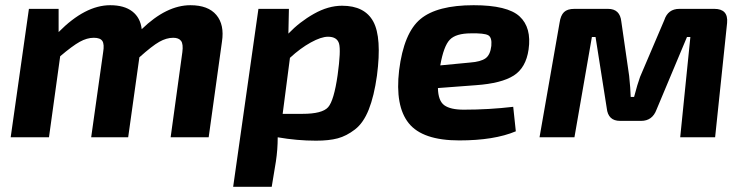

<svg xmlns="http://www.w3.org/2000/svg" viewBox="-20 -527 2859 737"><path d="M205 -493V-404Q307 -507 403 -507Q457 -507 488 -483Q519 -459 524 -415Q619 -507 711 -507Q779 -507 810.5 -469.5Q842 -432 832 -367L781 0H635L680 -327Q684 -358 675 -370Q666 -382 645 -382Q619 -382 591.5 -366.5Q564 -351 515 -307L472 0H330L376 -327Q381 -357 373 -369.5Q365 -382 340 -382Q314 -382 286 -366.5Q258 -351 211 -311L168 0H21L91 -493Z M1089 -493 1087 -398Q1130 -443 1185 -474Q1240 -505 1293 -505Q1380 -505 1413 -444Q1446 -383 1427 -237Q1416 -158 1395.5 -106.5Q1375 -55 1342.5 -30Q1310 -5 1276.5 4Q1243 13 1193 13Q1120 13 1046 0Q1046 47 1039 93L1023 190H875L972 -493ZM1065 -90H1141Q1217 -90 1239.5 -115.5Q1262 -141 1276 -239Q1289 -333 1281.5 -359.5Q1274 -386 1239 -386Q1213 -386 1173 -364Q1133 -342 1093 -305Z M1950 -117 1960 -23Q1877 12 1743 12Q1602 12 1549 -54Q1496 -120 1512 -257Q1530 -401 1594 -454Q1658 -507 1798 -507Q1928 -507 1974.5 -464Q2021 -421 2009 -337Q1999 -267 1952 -237Q1905 -207 1807 -200L1661 -189Q1662 -140 1685.5 -123Q1709 -106 1760 -106Q1857 -106 1950 -117ZM1670 -276 1785 -287Q1825 -290 1843.5 -303Q1862 -316 1866 -351Q1869 -384 1853.5 -392Q1838 -400 1788 -399Q1730 -399 1706.5 -374.5Q1683 -350 1670 -276Z M2588 -493H2722Q2776 -493 2771 -439L2725 0H2591L2630 -385H2617L2500 -106Q2484 -63 2441 -63H2360Q2314 -63 2309 -112L2266 -385H2252L2185 0H2051L2128 -440Q2132 -468 2145 -480.5Q2158 -493 2185 -493H2314Q2360 -493 2365 -444L2395 -236Q2400 -189 2401 -155H2414Q2427 -205 2437 -232L2530 -450Q2544 -493 2588 -493Z"/></svg>

Font: Exo 2.0
Style: Bold Italic
Weight: 700
Italic angle: -8°
Designer: Natanael Gama
Version: Version 1.001;PS 001.001;hotconv 1.0.70;makeotf.lib2.5.58329